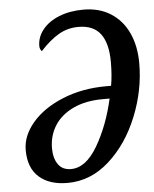

<svg xmlns="http://www.w3.org/2000/svg" viewBox="-53 -770 663 824"><g transform="rotate(-5 279.0 -357.5)"><path d="M38 -146Q38 -208 86 -264Q134 -320 218.5 -354.5Q303 -389 406 -389H427Q435 -433 435 -491Q435 -571 404.5 -612Q374 -653 309 -653Q262 -653 223 -630Q184 -607 144 -563Q135 -572 135 -586Q135 -624 160.5 -656Q186 -688 232 -706.5Q278 -725 337 -725Q405 -725 454.5 -693.5Q504 -662 530 -605.5Q556 -549 556 -475Q556 -359 510.5 -246.5Q465 -134 385 -62Q305 10 205 10Q127 10 82.5 -29.5Q38 -69 38 -146ZM416 -335H386Q313 -335 259.5 -310Q206 -285 178.5 -241.5Q151 -198 151 -144Q151 -101 169.5 -74.5Q188 -48 225 -48Q289 -48 339.5 -134Q390 -220 416 -335Z"/></g></svg>

Font: Noto Serif CondSemiBold
Style: Italic
Weight: 600
Width: 3
Italic angle: -12°
Designer: Monotype Design Team
Foundry: Monotype Imaging Inc.
Version: Version 1.001